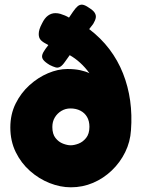

<svg xmlns="http://www.w3.org/2000/svg" viewBox="-20 -780 604 818"><path d="M359 -747Q377 -736 383.5 -725.5Q390 -715 388 -704Q386 -693 377 -678L360 -656Q410 -618 446 -570.5Q482 -523 504 -467.5Q526 -412 534.5 -351Q543 -290 538 -225Q535 -176 513.5 -132Q492 -88 456.5 -54Q421 -20 376.5 -1Q332 18 282 18Q237 18 191.5 0Q146 -18 108 -51.5Q70 -85 47 -132Q24 -179 24 -237Q24 -293 46.5 -338.5Q69 -384 105.5 -417Q142 -450 184.5 -468Q227 -486 267 -486Q298 -486 321.5 -481Q345 -476 361 -468Q343 -493 321.5 -512.5Q300 -532 277 -545L257 -517Q246 -501 236.5 -495.5Q227 -490 216.5 -493Q206 -496 192 -503Q172 -515 164.5 -525Q157 -535 160 -546Q163 -557 174 -572L186 -588Q164 -599 154.5 -608.5Q145 -618 145 -635Q145 -645 148.5 -656Q152 -667 159 -680Q170 -703 184.5 -713.5Q199 -724 216 -724Q227 -724 237 -721Q247 -718 256.5 -714Q266 -710 274 -705L291 -730Q302 -746 311 -753.5Q320 -761 331 -760Q342 -759 359 -747ZM281 -161Q296 -161 314.5 -168Q333 -175 347 -192.5Q361 -210 361 -240Q361 -264 351 -281.5Q341 -299 322.5 -308.5Q304 -318 280 -318Q259 -318 241.5 -307.5Q224 -297 213.5 -279.5Q203 -262 203 -239Q203 -209 216.5 -192Q230 -175 248.5 -168Q267 -161 281 -161Z"/></svg>

Font: Fredoka Light
Style: Bold
Weight: 700
Version: Version 2.001